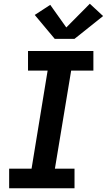

<svg xmlns="http://www.w3.org/2000/svg" viewBox="-20 -1008 572 1028"><path d="M29 0V-105H149L235 -630H130V-735H480V-630H361L274 -105H379V0ZM379 -800H273L166 -928L249 -982L335 -861L461 -988L532 -922Z"/></svg>

Font: Iosevka Curly XBdObl
Style: Regular
Weight: 800
Italic angle: -9°
Monospace: yes
Designer: Belleve Invis
Foundry: Belleve Invis
Version: Version 11.1.0; ttfautohint (v1.8.3)